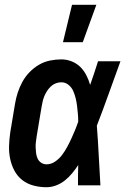

<svg xmlns="http://www.w3.org/2000/svg" viewBox="-20 -777 540 805"><path d="M175 8Q147 8 120.5 1Q94 -6 73.5 -22Q53 -38 40.5 -61.5Q28 -85 22.5 -111.5Q17 -138 18 -166Q19 -194 23 -222L43 -342Q47 -366 54.5 -389Q62 -412 74 -434Q86 -456 104 -474.5Q122 -493 143.5 -505.5Q165 -518 189 -523Q213 -528 237 -528Q260 -528 281 -519.5Q302 -511 317 -496Q332 -481 342 -461.5Q352 -442 358 -421Q367 -446 375 -470.5Q383 -495 391 -520H485Q460 -452 436 -384.5Q412 -317 386 -250Q391 -187 394 -124.5Q397 -62 401 0H307Q307 -21 307 -42.5Q307 -64 308 -85Q296 -67 282.5 -50.5Q269 -34 252 -20.5Q235 -7 215 0.5Q195 8 175 8ZM175 -88Q194 -88 211 -99.5Q228 -111 240 -127Q252 -143 261.5 -160.5Q271 -178 279 -195.5Q287 -213 294.5 -231Q302 -249 308 -267Q308 -284 306.5 -300.5Q305 -317 303 -333.5Q301 -350 297 -366Q293 -382 286.5 -396.5Q280 -411 267 -421.5Q254 -432 237 -432Q225 -432 213.5 -427.5Q202 -423 193 -414.5Q184 -406 177 -395Q170 -384 165.5 -373Q161 -362 158.5 -350Q156 -338 154 -327L134 -207Q132 -194 130.5 -182Q129 -170 129.5 -157.5Q130 -145 131.5 -133.5Q133 -122 138 -111.5Q143 -101 153 -94.5Q163 -88 175 -88ZM244 -600 282 -757H384L327 -600Z"/></svg>

Font: Iosevka
Style: Bold Italic
Weight: 700
Italic angle: -9°
Monospace: yes
Designer: Belleve Invis
Foundry: Belleve Invis
Version: Version 32.5.0; ttfautohint (v1.8.4)